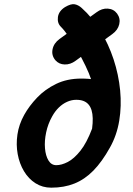

<svg xmlns="http://www.w3.org/2000/svg" viewBox="-20 -882 629 909"><path d="M222.5 6.5Q181 6.5 148 -14.5Q115 -35.5 93.5 -71.5Q72 -107.5 63.8 -152.2Q55.5 -197 62.5 -245Q69.5 -293 94.5 -338Q118.5 -381 156 -420.2Q193.5 -459.5 245.8 -484.8Q298 -510 364.5 -510Q369 -510 378.2 -509.8Q387.5 -509.5 397 -509Q406.5 -508.5 411 -507.5Q402 -534.5 385 -570Q368 -605.5 347.2 -641.8Q326.5 -678 305.8 -708.2Q285 -738.5 268.5 -755Q250.5 -772.5 254.2 -801Q258 -829.5 288 -848.5Q316 -865 333.5 -861.8Q351 -858.5 366.5 -844.5Q417.5 -799 455.8 -736Q494 -673 517.8 -601Q541.5 -529 548.8 -454.5Q556 -380 544.5 -310.5Q533 -241 500.5 -183.5Q463 -116 422 -74.2Q381 -32.5 332.2 -13Q283.5 6.5 222.5 6.5ZM246.5 -100Q271.5 -100 301 -115.2Q330.5 -130.5 360.5 -168Q390.5 -205.5 416 -273Q419.5 -300 419 -321.8Q418.5 -343.5 413.5 -360Q408.5 -376.5 399 -387.5Q389.5 -398.5 375.2 -404Q361 -409.5 341 -409.5Q319 -409.5 297.8 -400Q276.5 -390.5 258.5 -373Q240.5 -355.5 227 -331Q207 -295.5 198.5 -255.2Q190 -215 193 -179.8Q196 -144.5 209.5 -122.2Q223 -100 246.5 -100ZM337.5 -594Q313 -576 286.2 -576.8Q259.5 -577.5 242.5 -596.5Q223 -619.5 228.8 -648.5Q234.5 -677.5 262 -697.5L436.5 -823.5Q462.5 -843 490.2 -841.2Q518 -839.5 534.5 -817.5Q551 -794.5 544.5 -767Q538 -739.5 511.5 -720.5Z"/></svg>

Font: Edu AU VIC WA NT Hand
Style: Bold
Weight: 700
Version: Version 1.001